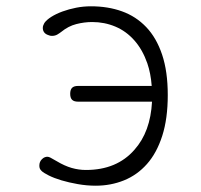

<svg xmlns="http://www.w3.org/2000/svg" viewBox="-20 -580 640 610"><path d="M513 -278Q513 -203 495.5 -148.5Q478 -94 447 -59Q416 -24 374 -7Q332 10 284 10Q256 10 227.5 5Q199 0 175.5 -7Q152 -14 135 -22.5Q118 -31 112 -37Q107 -42 106 -46Q105 -50 105 -54Q105 -60 107 -65Q109 -70 113 -74Q118 -79 122.5 -80.5Q127 -82 130 -82Q135 -82 140.5 -79Q146 -76 160 -68Q185 -53 207.5 -46.5Q230 -40 253 -40Q351 -40 407 -104Q458 -161 463 -257H228Q215 -257 209 -263Q203 -269 203 -282Q203 -295 209 -301Q215 -307 228 -307H462Q459 -347 448 -379Q433 -422 407 -451.5Q381 -481 346.5 -495.5Q312 -510 273 -510Q248 -510 222.5 -503.5Q197 -497 175 -479Q170 -475 162.5 -470.5Q155 -466 145 -466Q142 -466 139.5 -466.5Q137 -467 135 -468Q125 -471 120.5 -477Q116 -483 116 -491Q116 -496 117.5 -499.5Q119 -503 121 -507Q128 -517 143 -526.5Q158 -536 178.5 -543.5Q199 -551 222 -555.5Q245 -560 269 -560Q323 -560 367.5 -544Q412 -528 444.5 -494Q477 -460 495 -406.5Q513 -353 513 -278Z"/></svg>

Font: Maple Mono NL Thin
Style: Regular
Weight: 250
Monospace: yes
Designer: subframe7536
Version: Version 7.000